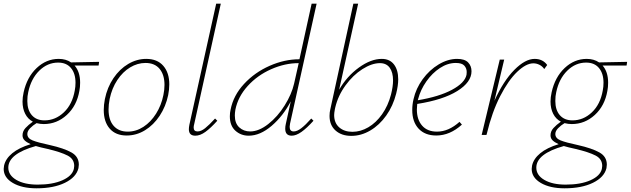

<svg xmlns="http://www.w3.org/2000/svg" viewBox="-73 -731 3417 1040"><path d="M461 -376H331Q361 -342 361 -283Q361 -259 357 -239Q343 -158 289 -108.5Q235 -59 164 -59Q145 -59 125 -64Q105 -52 90 -36.5Q75 -21 75 -5Q75 18 103.5 29.5Q132 41 198 55Q273 72 313.5 94.5Q354 117 354 161Q354 166 352 180Q340 229 279 259Q218 289 125 289Q46 289 -3.5 260Q-53 231 -53 184Q-53 178 -51 166Q-43 129 -6.5 99Q30 69 93 50Q71 40 60 29Q49 18 49 2Q49 -20 65 -37.5Q81 -55 105 -72Q78 -86 63.5 -114.5Q49 -143 49 -181Q49 -204 55 -231Q73 -313 125.5 -362.5Q178 -412 245 -412Q284 -412 312 -393L464 -396ZM336 -283Q336 -333 311.5 -362.5Q287 -392 242 -392Q184 -392 139.5 -348Q95 -304 80 -232Q75 -211 75 -184Q75 -135 99.5 -107Q124 -79 168 -79Q227 -79 273 -122.5Q319 -166 332 -241Q336 -261 336 -283ZM329 168Q329 130 293 111.5Q257 93 186 76Q144 67 121 60Q-28 102 -28 177Q-28 218 15.5 243.5Q59 269 131 269Q212 269 265 245.5Q318 222 327 184Q329 172 329 168Z M489 -135Q489 -163 495 -194Q508 -258 541.5 -307.5Q575 -357 621.5 -384.5Q668 -412 719 -412Q779 -412 811.5 -374.5Q844 -337 844 -274Q844 -246 838 -216Q825 -154 792 -104Q759 -54 712.5 -25.5Q666 3 613 3Q554 3 521.5 -34Q489 -71 489 -135ZM812 -216Q818 -245 818 -271Q818 -326 791.5 -358Q765 -390 715 -390Q672 -390 632 -366Q592 -342 562.5 -297.5Q533 -253 521 -195Q515 -165 515 -138Q515 -81 542.5 -49.5Q570 -18 619 -18Q664 -18 704 -44Q744 -70 772.5 -115.5Q801 -161 812 -216Z M950 -31Q950 -41 953 -56L1098 -711H1123L979 -59Q976 -49 976 -40Q976 -19 997 -19Q1016 -19 1038 -36.5Q1060 -54 1092 -89L1104 -77Q1068 -37 1039.5 -16.5Q1011 4 985 4Q950 4 950 -31Z M1613 -89 1625 -77Q1589 -37 1560 -16.5Q1531 4 1507 4Q1472 4 1472 -34Q1472 -46 1475 -59L1502 -182Q1461 -103 1398.5 -49.5Q1336 4 1274 4Q1232 4 1202 -23Q1172 -50 1172 -101Q1172 -120 1176 -137Q1191 -214 1249 -276.5Q1307 -339 1387.5 -374.5Q1468 -410 1549 -410L1615 -711H1642L1498 -61Q1496 -49 1496 -44Q1496 -19 1518 -19Q1536 -19 1559 -36.5Q1582 -54 1613 -89ZM1520 -278 1545 -389H1544Q1470 -389 1395.5 -356Q1321 -323 1268.5 -265Q1216 -207 1202 -137Q1199 -119 1199 -105Q1199 -63 1223 -41Q1247 -19 1282 -19Q1329 -19 1380 -59Q1431 -99 1469 -160Q1507 -221 1520 -278Z M2084 -301Q2084 -268 2073 -224Q2056 -157 2019 -105Q1982 -53 1932.5 -24Q1883 5 1830 5Q1777 5 1744.5 -24Q1712 -53 1712 -103Q1712 -122 1716 -138L1841 -711H1867L1764 -245Q1806 -318 1871 -365Q1936 -412 1995 -412Q2038 -412 2061 -382Q2084 -352 2084 -301ZM2056 -295Q2056 -339 2038 -364Q2020 -389 1985 -389Q1941 -389 1890 -356.5Q1839 -324 1798.5 -268.5Q1758 -213 1743 -149L1741 -140Q1737 -118 1737 -108Q1737 -65 1764.5 -41Q1792 -17 1836 -17Q1880 -17 1922 -41.5Q1964 -66 1996.5 -112Q2029 -158 2045 -219Q2056 -263 2056 -295Z M2481 -345Q2481 -286 2404 -238Q2327 -190 2187 -168Q2185 -148 2185 -138Q2185 -83 2213.5 -50.5Q2242 -18 2294 -18Q2357 -18 2416 -71L2429 -56Q2364 3 2290 3Q2229 3 2194.5 -34Q2160 -71 2160 -135Q2160 -165 2167 -194Q2180 -252 2216.5 -302Q2253 -352 2303 -382Q2353 -412 2403 -412Q2444 -412 2462.5 -393Q2481 -374 2481 -345ZM2455 -341Q2455 -361 2442 -375.5Q2429 -390 2396 -390Q2352 -390 2310 -362.5Q2268 -335 2236.5 -290Q2205 -245 2192 -195L2190 -188Q2305 -207 2375 -244.5Q2445 -282 2454 -326Q2455 -330 2455 -341Z M2891 -379 2875 -357Q2865 -372 2849 -380Q2833 -388 2816 -388Q2777 -388 2729 -342.5Q2681 -297 2636.5 -210.5Q2592 -124 2564 -7L2562 0H2536L2634 -408H2658L2605 -185Q2654 -293 2713 -352.5Q2772 -412 2823 -412Q2867 -412 2891 -379Z M3321 -376H3191Q3221 -342 3221 -283Q3221 -259 3217 -239Q3203 -158 3149 -108.5Q3095 -59 3024 -59Q3005 -59 2985 -64Q2965 -52 2950 -36.5Q2935 -21 2935 -5Q2935 18 2963.5 29.5Q2992 41 3058 55Q3133 72 3173.5 94.5Q3214 117 3214 161Q3214 166 3212 180Q3200 229 3139 259Q3078 289 2985 289Q2906 289 2856.5 260Q2807 231 2807 184Q2807 178 2809 166Q2817 129 2853.5 99Q2890 69 2953 50Q2931 40 2920 29Q2909 18 2909 2Q2909 -20 2925 -37.5Q2941 -55 2965 -72Q2938 -86 2923.5 -114.5Q2909 -143 2909 -181Q2909 -204 2915 -231Q2933 -313 2985.5 -362.5Q3038 -412 3105 -412Q3144 -412 3172 -393L3324 -396ZM3196 -283Q3196 -333 3171.5 -362.5Q3147 -392 3102 -392Q3044 -392 2999.5 -348Q2955 -304 2940 -232Q2935 -211 2935 -184Q2935 -135 2959.5 -107Q2984 -79 3028 -79Q3087 -79 3133 -122.5Q3179 -166 3192 -241Q3196 -261 3196 -283ZM3189 168Q3189 130 3153 111.5Q3117 93 3046 76Q3004 67 2981 60Q2832 102 2832 177Q2832 218 2875.5 243.5Q2919 269 2991 269Q3072 269 3125 245.5Q3178 222 3187 184Q3189 172 3189 168Z"/></svg>

Font: Ysabeau Extralight
Style: Italic
Weight: 200
Italic angle: -12°
Designer: Christian Thalmann (Catharsis Fonts)
Version: Version 0.003